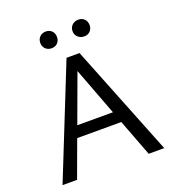

<svg xmlns="http://www.w3.org/2000/svg" viewBox="-148 -952 976 1068"><g transform="rotate(-20 340.0 -417.5)"><path d="M193 -785Q193 -807 207 -821Q221 -835 243 -835Q265 -835 278.5 -821Q292 -807 292 -785Q292 -764 278.5 -750Q265 -736 243 -736Q221 -736 207 -750Q193 -764 193 -785ZM384 -785Q384 -807 398.5 -821Q413 -835 436 -835Q458 -835 471.5 -821Q485 -807 485 -785Q485 -764 471.5 -750Q458 -736 436 -736Q414 -736 399 -750Q384 -764 384 -785ZM466 -218H205L125 0H39L302 -658H379L641 0H549ZM441 -285 334 -568 230 -285Z"/></g></svg>

Font: Ysabeau SC Medium
Style: Regular
Weight: 500
Designer: Christian Thalmann (Catharsis Fonts)
Version: Version 0.003